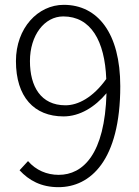

<svg xmlns="http://www.w3.org/2000/svg" viewBox="-20 -762 575 795"><path d="M222 13C354 13 478 -97 478 -405C478 -624 385 -742 244 -742C137 -742 46 -646 46 -509C46 -361 121 -280 243 -280C311 -280 373 -319 421 -376C414 -124 324 -38 223 -38C174 -38 129 -57 96 -95L61 -57C100 -15 150 13 222 13ZM420 -435C365 -358 303 -326 251 -326C149 -326 104 -404 104 -509C104 -616 164 -694 242 -694C356 -694 414 -593 420 -435Z"/></svg>

Font: Noto Sans KR Light
Style: Regular
Weight: 300
Designer: Ryoko NISHIZUKA 西塚涼子 (kana, bopomofo & ideographs); Paul D. Hunt (Latin, Greek & Cyrillic); Sandoll Communications 산돌커뮤니
Foundry: Adobe
Version: Version 2.004;hotconv 1.0.118;makeotfexe 2.5.65603